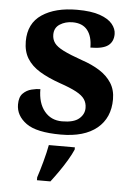

<svg xmlns="http://www.w3.org/2000/svg" viewBox="-54 -589 596 852"><g transform="rotate(5 244.0 -163.5)"><path d="M231 10Q122 10 76 -23.5Q30 -57 30 -107Q30 -140 46 -156Q62 -172 84 -177.5Q106 -183 123 -183Q123 -121 152.5 -85Q182 -49 231 -49Q283 -49 306.5 -69Q330 -89 330 -117Q330 -139 319 -155.5Q308 -172 281 -186.5Q254 -201 207 -217Q153 -236 116 -258.5Q79 -281 59.5 -312.5Q40 -344 40 -389Q40 -469 99 -508.5Q158 -548 255 -548Q318 -548 356.5 -534.5Q395 -521 412.5 -499.5Q430 -478 430 -455Q430 -421 406.5 -403.5Q383 -386 328 -386Q328 -436 306 -463.5Q284 -491 240 -491Q208 -491 183.5 -475.5Q159 -460 159 -429Q159 -408 170.5 -392Q182 -376 212 -361Q242 -346 296 -327Q341 -312 375 -290.5Q409 -269 428.5 -238.5Q448 -208 448 -166Q448 -83 391.5 -36.5Q335 10 231 10ZM143 208Q153 178 164.5 136Q176 94 182 61H298V71Q289 92 273 119Q257 146 238.5 172.5Q220 199 203 221H143Z"/></g></svg>

Font: Noto Serif Test
Style: Regular
Weight: 400
Version: Version 1.000